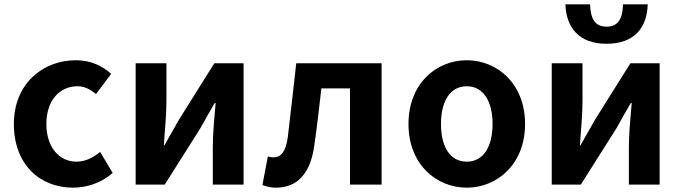

<svg xmlns="http://www.w3.org/2000/svg" viewBox="-20 -852 3143 886"><path d="M317 14C379 14 447 -7 500 -54L442 -151C411 -125 374 -106 333 -106C252 -106 194 -174 194 -280C194 -385 252 -454 338 -454C369 -454 395 -441 423 -418L493 -511C452 -548 399 -574 330 -574C178 -574 44 -466 44 -280C44 -94 163 14 317 14Z M606 0H740L904 -259C922 -291 951 -344 971 -377H975C969 -307 962 -233 962 -176V0H1104V-560H969L806 -300C788 -268 758 -216 739 -182H736C741 -252 748 -327 748 -383V-560H606Z M1253 14C1354 14 1413 -54 1430 -179C1443 -267 1453 -356 1463 -444H1595V0H1741V-560H1347C1334 -446 1322 -332 1308 -219C1299 -152 1276 -126 1243 -126C1232 -126 1224 -128 1216 -130L1191 2C1211 9 1229 14 1253 14Z M2134 14C2274 14 2403 -94 2403 -280C2403 -466 2274 -574 2134 -574C1993 -574 1865 -466 1865 -280C1865 -94 1993 14 2134 14ZM2134 -106C2057 -106 2015 -174 2015 -280C2015 -385 2057 -454 2134 -454C2210 -454 2253 -385 2253 -280C2253 -174 2210 -106 2134 -106Z M2526 0H2660L2824 -259C2842 -291 2871 -344 2891 -377H2895C2889 -307 2882 -233 2882 -176V0H3024V-560H2889L2726 -300C2708 -268 2678 -216 2659 -182H2656C2661 -252 2668 -327 2668 -383V-560H2526ZM2779 -650C2909 -650 2966 -726 2969 -832H2855C2853 -769 2835 -729 2779 -729C2723 -729 2705 -769 2703 -832H2589C2593 -726 2650 -650 2779 -650Z"/></svg>

Font: Noto Sans Mono CJK TC
Style: Bold
Weight: 700
Designer: Ryoko NISHIZUKA 西塚涼子 (kana, bopomofo & ideographs); Paul D. Hunt (Latin, Greek & Cyrillic); Sandoll Communications 산돌커뮤니
Foundry: Adobe
Version: Version 2.004;hotconv 1.0.118;makeotfexe 2.5.65603